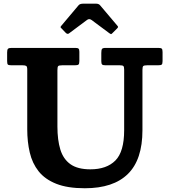

<svg xmlns="http://www.w3.org/2000/svg" viewBox="-20 -1012 928 1050"><path d="M635 -655H556.5Q542.5 -655 538.2 -659.5Q534 -664 534 -677.5V-722Q534 -738.5 537.8 -744.2Q541.5 -750 558 -750H846Q860 -750 864.5 -746Q869 -742 869 -727V-678Q869 -662.5 864.2 -658.8Q859.5 -655 844 -655H785.5Q768.5 -655 763.8 -651Q759 -647 759 -630V-300Q759 -139 679.5 -60.8Q600 17.5 444 17.5Q349 17.5 287.5 -7Q226 -31.5 191.2 -75.2Q156.5 -119 142.8 -177.8Q129 -236.5 129 -305V-632Q129 -648 123.2 -651.5Q117.5 -655 103 -655H42.5Q27 -655 23 -659Q19 -663 19 -678.5V-725.5Q19 -740.5 23.8 -745.2Q28.5 -750 43 -750H392Q404.5 -750 409.2 -746.2Q414 -742.5 414 -729V-678.5Q414 -663.5 409.5 -659.2Q405 -655 389.5 -655H320.5Q302 -655 298 -650.2Q294 -645.5 294 -627.5V-320Q294 -246.5 310 -194.2Q326 -142 365.2 -114Q404.5 -86 474 -86Q563 -86 611 -134.2Q659 -182.5 659 -300V-631Q659 -647 654.5 -651Q650 -655 635 -655ZM339.5 -832.5 317 -856Q311 -861.5 311 -863.8Q311 -866 316 -872L410 -983.5Q417 -992 436.5 -992H504Q520 -992 527 -983.5L623 -870Q628.5 -864.5 621.5 -857.5L594.5 -830.5Q589 -825 587 -825.2Q585 -825.5 578.5 -830L481 -902.5Q468 -912 456 -903L357.5 -829.5Q349 -823 339.5 -832.5Z"/></svg>

Font: Besley
Style: Bold
Weight: 700
Designer: Owen Earl
Foundry: indestructible type*
Version: Version 2.001; ttfautohint (v1.8.3)